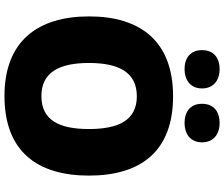

<svg xmlns="http://www.w3.org/2000/svg" viewBox="-90 -878 978 837"><g transform="rotate(90 398.5 -459.0)"><path d="M198 -851C198 -799 234 -775 281 -775C326 -775 365 -799 365 -851C365 -904 326 -928 281 -928C234 -928 198 -904 198 -851ZM432 -851C432 -799 468 -775 516 -775C561 -775 600 -799 600 -851C600 -904 561 -928 516 -928C468 -928 432 -904 432 -851ZM745 -358C745 -580 643 -725 399 -725C158 -725 51 -581 51 -359C51 -136 158 10 398 10C643 10 745 -137 745 -358ZM254 -358C254 -487 294 -567 399 -567C504 -567 542 -487 542 -358C542 -229 504 -151 398 -151C295 -151 254 -229 254 -358Z"/></g></svg>

Font: Noto Sans Sinhala UI Black
Style: Regular
Weight: 900
Designer: Jelle Bosma - Monotype Design Team
Foundry: Monotype Imaging Inc.
Version: Version 2.006